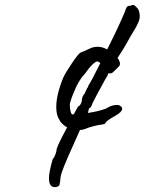

<svg xmlns="http://www.w3.org/2000/svg" viewBox="-20 -717 596 792"><path d="M556 -642Q554 -632 550 -623Q546 -614 541.5 -606Q537 -598 534 -593Q520 -571 501 -536Q492 -519 465 -478Q478 -460 474 -448Q473 -445 462.5 -435Q452 -425 446 -419Q439 -412 427 -415Q427 -410 411 -384Q398 -361 379.5 -326Q361 -291 360 -288Q360 -281 351 -272Q348 -272 346.5 -267.5Q345 -263 345 -261L343 -251Q388 -258 417 -269Q440 -284 461 -284Q468 -284 471 -283Q484 -277 484 -269Q484 -255 455 -239Q438 -230 426 -221Q414 -212 414 -207Q412 -207 406 -204.5Q400 -202 398 -203Q387 -202 364 -196Q341 -190 334 -186Q322 -181 310 -181Q305 -170 298 -154Q291 -138 282 -118Q233 -11 230 13Q228 37 225.5 44.5Q223 52 214 54Q182 61 182 18Q182 -7 197 -59Q212 -80 214 -103Q219 -121 257 -192Q251 -194 241 -202.5Q231 -211 226 -221Q212 -241 212 -275Q212 -326 241 -397Q252 -420 277.5 -457.5Q303 -495 312 -500Q315 -501 326 -505.5Q337 -510 351 -517Q365 -524 384 -524Q403 -524 422 -513Q452 -572 475 -622.5Q498 -673 499 -680Q502 -688 506.5 -691Q511 -694 519 -693Q525 -699 535 -695L549 -681Q558 -666 556 -642ZM394 -457 383 -464Q375 -464 360.5 -450Q346 -436 332 -415Q309 -391 293 -356Q277 -321 270 -296Q268 -292 268 -282Q268 -271 270.5 -260Q273 -249 276 -246Q277 -245 284 -245L302 -278Q306 -278 311 -285Q316 -292 317 -299Q317 -308 320.5 -317.5Q324 -327 329 -330Q329 -333 333.5 -341Q338 -349 338 -351Q339 -353 341.5 -356Q344 -359 344 -363Q358 -384 394 -457Z"/></svg>

Font: Caveat
Style: Regular
Weight: 400
Designer: Pablo Impallari
Foundry: Pablo Impallari
Version: Version 1.500; ttfautohint (v1.6)